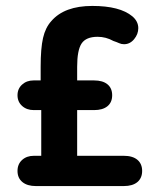

<svg xmlns="http://www.w3.org/2000/svg" viewBox="-20 -627 520 647"><path d="M119 -102H94Q70 -102 54.5 -88Q39 -74 39 -51Q39 -27 55.5 -13.5Q72 0 101 0H397Q427 0 443 -13.5Q459 -27 459 -51Q459 -75 443 -88.5Q427 -102 397 -102H240V-256H297Q326 -256 342 -269Q358 -282 358 -306Q358 -330 342 -343Q326 -356 297 -356H240V-402Q240 -458 255 -480.5Q270 -503 309 -503Q337 -503 362 -489Q374 -485 381.5 -481.5Q389 -478 398 -478Q418 -478 432 -495Q446 -512 446 -532Q446 -555 426 -572Q384 -607 291 -607Q197 -607 153 -556Q133 -534 125 -499Q117 -464 117 -402V-356H93Q70 -356 54.5 -342Q39 -328 39 -306Q39 -284 54.5 -270Q70 -256 94 -256H119Z"/></svg>

Font: Beiruti
Style: Bold
Weight: 700
Designer: Arlette Boutros
Foundry: Boutros
Version: Version 1.41